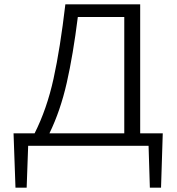

<svg xmlns="http://www.w3.org/2000/svg" viewBox="-20 -678 825 893"><path d="M737 -58 729 195H677L671 0H111L104 195H52L43 -58H141Q198 -171 229 -312Q260 -453 284 -658H632V-58ZM210 -58H558V-599H342Q320 -423 290.5 -293Q261 -163 210 -58Z"/></svg>

Font: EauTestSC
Style: Regular
Weight: 400
Designer: Christian Thalmann (Catharsis Fonts)
Version: Version 0.001;PS 000.001;hotconv 1.0.88;makeotf.lib2.5.64775